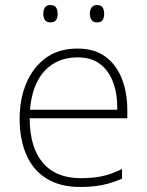

<svg xmlns="http://www.w3.org/2000/svg" viewBox="-20 -733 585 763"><path d="M288 -540Q356 -540 399.5 -507.5Q443 -475 464.5 -419.5Q486 -364 486 -294V-263H98Q98 -148 150 -86.5Q202 -25 300 -25Q349 -25 384.5 -32.5Q420 -40 465 -61V-23Q426 -6 387.5 2Q349 10 299 10Q218 10 164 -24Q110 -58 84 -119.5Q58 -181 58 -260Q58 -338 84 -401Q110 -464 161 -502Q212 -540 288 -540ZM288 -505Q208 -505 158 -452Q108 -399 99 -297H446Q447 -359 429.5 -406Q412 -453 377 -479Q342 -505 288 -505ZM152 -679Q152 -693 158.5 -703Q165 -713 180 -713Q197 -713 203 -703Q209 -693 209 -679Q209 -663 203 -653.5Q197 -644 180 -644Q165 -644 158.5 -653.5Q152 -663 152 -679ZM337 -679Q337 -693 344 -703Q351 -713 365 -713Q382 -713 388 -703Q394 -693 394 -679Q394 -663 388 -653.5Q382 -644 365 -644Q351 -644 344 -653.5Q337 -663 337 -679Z"/></svg>

Font: Noto Sans Hebrew ExtraLight
Style: Regular
Weight: 250
Designer: Monotype Design Team
Foundry: Monotype Imaging Inc.
Version: Version 2.003